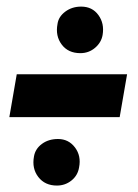

<svg xmlns="http://www.w3.org/2000/svg" viewBox="-20 -536 428 596"><path d="M9 -172.5 32 -305.5H374.5L351.5 -172.5ZM156.5 40Q119.5 40 99 13.5Q78.5 -13 85.5 -50.5Q89.5 -74 110 -89.2Q130.5 -104.5 160 -104.5Q193 -104.5 212.8 -78.2Q232.5 -52 225.5 -16.5Q221.5 8.5 202 24.2Q182.5 40 156.5 40ZM229.5 -371Q191.5 -371 171.5 -397.8Q151.5 -424.5 158.5 -461.5Q161.5 -484 182.5 -499.8Q203.5 -515.5 232 -515.5Q266.5 -515.5 285.5 -489.2Q304.5 -463 298.5 -427.5Q294.5 -404 275 -387.5Q255.5 -371 229.5 -371Z"/></svg>

Font: Anybody UltraExpanded ExtraBold
Style: Italic
Weight: 800
Width: 9
Italic angle: -10°
Designer: Tyler Finck
Foundry: Etcetera Type Company
Version: Version 1.010; ttfautohint (v1.8.3) -l 8 -r 50 -G 200 -x 14 